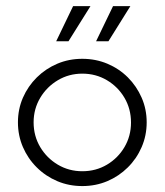

<svg xmlns="http://www.w3.org/2000/svg" viewBox="-20 -610 547 638"><path d="M253.5 8.3Q209 8.3 170.5 -8Q131.9 -24.3 102.4 -53.5Q72.9 -82.6 56.2 -121.2Q39.6 -159.7 39.6 -203.5Q39.6 -247.2 56.2 -285.4Q72.9 -323.6 102.4 -352.8Q131.9 -381.9 170.5 -398.3Q209 -414.6 253.5 -414.6Q297.9 -414.6 336.8 -398.3Q375.7 -381.9 404.9 -352.8Q434 -323.6 450.7 -285.4Q467.4 -247.2 467.4 -203.5Q467.4 -159.7 450.7 -121.2Q434 -82.6 404.5 -53.5Q375 -24.3 336.5 -8Q297.9 8.3 253.5 8.3ZM253.5 -41Q298.6 -41 335.4 -62.8Q372.2 -84.7 393.8 -121.5Q415.3 -158.3 415.3 -202.8Q415.3 -247.9 393.8 -284.7Q372.2 -321.5 335.4 -343.4Q298.6 -365.3 253.5 -365.3Q209 -365.3 172.2 -343.4Q135.4 -321.5 113.5 -284.7Q91.7 -247.9 91.7 -203.5Q91.7 -158.3 113.5 -121.5Q135.4 -84.7 172.2 -62.8Q209 -41 253.5 -41ZM299.3 -472.9 355.6 -589.6H413.2L340.3 -472.9ZM166.7 -472.9 222.9 -589.6H280.6L207.6 -472.9Z"/></svg>

Font: Afacad Flux Light
Style: Regular
Weight: 300
Designer: Kristian Moeller
Foundry: Dicotype
Version: Version 1.100